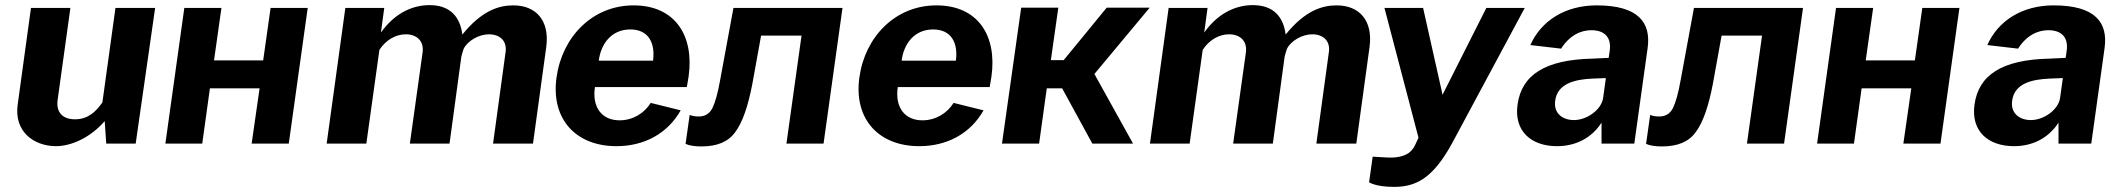

<svg xmlns="http://www.w3.org/2000/svg" viewBox="-20 -561 8277 750"><path d="M198 10C255 10 330 -20 389 -88L395 0H510L586 -530H431L380 -161C352 -121 321 -95 273 -95C221 -95 199 -126 205 -170L255 -530H101L49 -152C35 -50 108 9 198 10Z M700 -530 626 0H770L800 -216H994L963 0H1108L1182 -530H1037L1008 -325H816L845 -530Z M1411 0 1462 -366C1487 -405 1526 -427 1565 -427C1608 -427 1636 -401 1631 -358L1581 0H1736L1782 -339C1784 -349 1787 -357 1791 -370C1806 -401 1850 -427 1890 -427C1933 -427 1961 -401 1955 -358L1906 0H2062L2114 -379C2127 -480 2075 -540 1985 -540C1930 -540 1863 -521 1786 -426C1778 -492 1741 -541 1658 -541C1601 -541 1528 -518 1468 -434L1481 -530H1329L1256 0Z M2663 -221 2670 -263C2692 -422 2617 -540 2455 -540C2294 -540 2176 -417 2154 -259C2131 -94 2231 10 2388 10C2495 10 2587 -38 2639 -130L2522 -159C2496 -118 2452 -91 2400 -91C2331 -91 2292 -142 2304 -221ZM2319 -324C2327 -389 2368 -446 2442 -446C2513 -446 2540 -394 2531 -324Z M2953 -422H3111L3052 0H3197L3271 -530H2845L2793 -248C2784 -197 2774 -162 2763 -139C2752 -117 2734 -106 2710 -106C2695 -106 2684 -108 2674 -112L2658 1C2673 8 2695 11 2720 11C2781 11 2825 -7 2852 -45C2880 -82 2902 -145 2919 -234Z M3846 -221 3853 -263C3875 -422 3800 -540 3638 -540C3477 -540 3359 -417 3337 -259C3314 -94 3414 10 3571 10C3678 10 3770 -38 3822 -130L3705 -159C3679 -118 3635 -91 3583 -91C3514 -91 3475 -142 3487 -221ZM3502 -324C3510 -389 3551 -446 3625 -446C3696 -446 3723 -394 3714 -324Z M4247 0H4406L4255 -272L4471 -531H4303L4135 -326H4085L4114 -531H3969L3894 0H4039L4069 -216H4129Z M4627 0 4678 -366C4703 -405 4742 -427 4781 -427C4824 -427 4852 -401 4847 -358L4797 0H4952L4998 -339C5000 -349 5003 -357 5007 -370C5022 -401 5066 -427 5106 -427C5149 -427 5177 -401 5171 -358L5122 0H5278L5330 -379C5343 -480 5291 -540 5201 -540C5146 -540 5079 -521 5002 -426C4994 -492 4957 -541 4874 -541C4817 -541 4744 -518 4684 -434L4697 -530H4545L4472 0Z M5425 169C5509 169 5576 138 5652 -1L5936 -530H5786L5615 -191L5539 -530H5388L5521 -23L5509 3C5501 19 5484 60 5394 54L5342 51L5328 151C5328 151 5353 169 5425 169Z M6062 10C6134 10 6197 -21 6236 -82V0H6364L6416 -373C6430 -473 6380 -540 6217 -540C6094 -540 6000 -480 5958 -385L6078 -371C6112 -424 6156 -443 6196 -443C6250 -443 6275 -413 6268 -363L6264 -335L6201 -332C6015 -328 5924 -268 5908 -153C5893 -48 5962 10 6062 10ZM6128 -92C6082 -92 6048 -120 6055 -168C6064 -235 6132 -251 6201 -254L6253 -256L6242 -177C6235 -133 6180 -92 6128 -92Z M6705 -422H6863L6804 0H6949L7023 -530H6597L6545 -248C6536 -197 6526 -162 6515 -139C6504 -117 6486 -106 6462 -106C6447 -106 6436 -108 6426 -112L6410 1C6425 8 6447 11 6472 11C6533 11 6577 -7 6604 -45C6632 -82 6654 -145 6671 -234Z M7152 -530 7078 0H7222L7252 -216H7446L7415 0H7560L7634 -530H7489L7460 -325H7268L7297 -530Z M7847 10C7919 10 7982 -21 8021 -82V0H8149L8201 -373C8215 -473 8165 -540 8002 -540C7879 -540 7785 -480 7743 -385L7863 -371C7897 -424 7941 -443 7981 -443C8035 -443 8060 -413 8053 -363L8049 -335L7986 -332C7800 -328 7709 -268 7693 -153C7678 -48 7747 10 7847 10ZM7913 -92C7867 -92 7833 -120 7840 -168C7849 -235 7917 -251 7986 -254L8038 -256L8027 -177C8020 -133 7965 -92 7913 -92Z"/></svg>

Font: Cheyenne Sans
Style: Bold Italic
Weight: 700
Italic angle: -8.13011°
Designer: The Public Sans project authors (U.S. Web Design System), Libre Franklin designed by Pablo Impallari and Rodrigo Fuenzal
Foundry: The Cheyenne Sans Project Authors
Version: Version 2.007